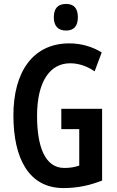

<svg xmlns="http://www.w3.org/2000/svg" viewBox="-20 -944 596 974"><path d="M315 -924C273 -924 253 -901 253 -856C253 -812 275 -789 315 -789C355 -789 375 -812 375 -856C375 -900 357 -924 315 -924ZM291 -392V-289H382V-104C357 -96 338 -92 306 -92C206 -92 168 -205 168 -356C168 -533 235 -623 336 -623C379 -623 423 -608 460 -582L496 -678C449 -707 392 -724 332 -724C146 -724 48 -578 48 -359C48 -139 127 10 302 10C373 10 433 -3 498 -28V-392Z"/></svg>

Font: Noto Sans Sinhala UI ExtraCondensed SemiBold
Style: Regular
Weight: 600
Width: 2
Designer: Jelle Bosma - Monotype Design Team
Foundry: Monotype Imaging Inc.
Version: Version 2.006